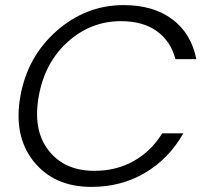

<svg xmlns="http://www.w3.org/2000/svg" viewBox="-20 -727 811 753"><path d="M465 -707Q581 -707 655.5 -651.5Q730 -596 750 -495H668Q650 -565 595.5 -604.5Q541 -644 454 -644Q337 -644 246.5 -563.5Q156 -483 132 -350Q108 -217 170.5 -137Q233 -57 350 -57Q437 -57 505.5 -96Q574 -135 616 -204H699Q642 -104 548.5 -49Q455 6 339 6Q192 6 112 -94Q32 -194 60 -350Q88 -506 203 -606.5Q318 -707 465 -707Z"/></svg>

Font: Poppins Light
Style: Italic
Weight: 300
Italic angle: -10°
Designer: Ninad Kale (Devanagari), Jonny Pinhorn (Latin)
Foundry: Indian Type Foundry
Version: Version 3.200;PS 1.000;hotconv 16.6.54;makeotf.lib2.5.65590